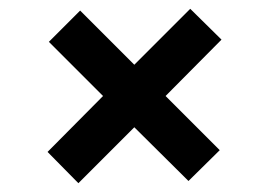

<svg xmlns="http://www.w3.org/2000/svg" viewBox="-20 -508 611 436"><path d="M158 -92 88 -163 214 -290 91 -413 162 -484 285 -361 412 -488 483 -418 356 -290 479 -167 408 -97 285 -219Z"/></svg>

Font: DM Sans 12pt SemiBold
Style: Regular
Weight: 600
Version: Version 4.004;gftools[0.9.30]